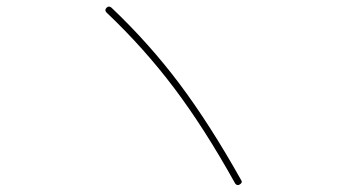

<svg xmlns="http://www.w3.org/2000/svg" viewBox="-20 -653 1040 576"><path d="M685.5 -102.5Q593.8 -267.6 502.9 -388.2Q412.1 -508.8 298.8 -616.2Q293 -623 299.8 -629.9Q306.6 -636.7 314.5 -629.9Q427.7 -522.5 518.6 -401.4Q609.4 -280.3 703.1 -113.3Q709 -105.5 699.2 -99.6Q691.4 -94.7 685.5 -102.5Z"/></svg>

Font: Rounded Mgen+ 1mn thin
Style: Regular
Weight: 100
Designer: [Source Han Sans]
Ryoko NISHIZUKA  (kana & ideographs); Paul D. Hunt (Latin, Greek & Cyrillic); Wenlong ZHANG  (bopomofo
Version: Version 1.059.20150602